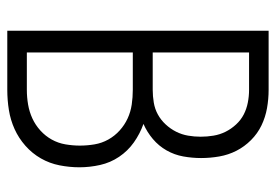

<svg xmlns="http://www.w3.org/2000/svg" viewBox="-138 -638 775 540"><g transform="rotate(90 250.0 -367.5)"><path d="M66 0V-735H232Q258 -735 283.5 -730.5Q309 -726 332 -715Q355 -704 373.5 -685.5Q392 -667 403.5 -644.5Q415 -622 419.5 -596.5Q424 -571 424 -545Q424 -520 419.5 -495Q415 -470 402.5 -448Q390 -426 370.5 -409.5Q351 -393 328 -383Q356 -373 380 -356Q404 -339 420.5 -314.5Q437 -290 443.5 -261Q450 -232 450 -203Q450 -175 444.5 -147Q439 -119 425 -94.5Q411 -70 389.5 -51Q368 -32 342.5 -20.5Q317 -9 289 -4.5Q261 0 232 0ZM127 -409H232Q250 -409 268 -412Q286 -415 301.5 -423.5Q317 -432 329.5 -445.5Q342 -459 350 -475Q358 -491 361 -508.5Q364 -526 364 -544Q364 -562 361 -580Q358 -598 350 -614Q342 -630 329.5 -643.5Q317 -657 301.5 -665Q286 -673 268 -676.5Q250 -680 232 -680H127ZM127 -55H232Q253 -55 273.5 -58.5Q294 -62 312.5 -70.5Q331 -79 346.5 -93Q362 -107 372 -125Q382 -143 385.5 -163.5Q389 -184 389 -204Q389 -225 385.5 -245.5Q382 -266 372 -284Q362 -302 346.5 -316Q331 -330 312.5 -338.5Q294 -347 273.5 -350Q253 -353 232 -353H127Z"/></g></svg>

Font: Iosevka Fixed Light
Style: Regular
Weight: 300
Monospace: yes
Designer: Belleve Invis
Foundry: Belleve Invis
Version: Version 32.3.0